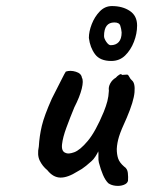

<svg xmlns="http://www.w3.org/2000/svg" viewBox="-20 -606 472 633"><path d="M337 -2Q327 -12 319.5 -29.5Q312 -47 306 -70Q304 -78 304.5 -89.5Q305 -101 304 -107Q301 -100 294.5 -90Q288 -80 282 -75Q278 -71 264 -59.5Q250 -48 236 -41Q203 -20 179 -20.5Q155 -21 136 -45Q120 -58 111 -76.5Q102 -95 108 -123Q110 -158 118 -191.5Q126 -225 151 -281Q172 -322 183 -344Q194 -366 197 -370Q212 -375 230 -369.5Q248 -364 250 -350Q256 -340 249.5 -313.5Q243 -287 225 -252Q211 -218 199 -185.5Q187 -153 184.5 -130Q182 -107 196 -102Q205 -97 224.5 -104Q244 -111 269.5 -141.5Q295 -172 322 -237Q330 -257 334 -272.5Q338 -288 339 -307Q337 -319 343.5 -331Q350 -343 362 -350Q366 -355 373 -359.5Q380 -364 382 -359L398 -360Q402 -361 406 -353Q410 -345 415 -341Q426 -332 423.5 -302Q421 -272 398 -218Q379 -177 372.5 -156Q366 -135 365 -115Q365 -97 369.5 -83.5Q374 -70 389 -57Q400 -50 401.5 -36Q403 -22 402 -10Q400 -1 388 3.5Q376 8 361.5 6.5Q347 5 337 -2ZM347 -405Q310 -405 293.5 -427Q277 -449 273 -481Q273 -502 282.5 -526.5Q292 -551 309 -568.5Q326 -586 349 -586Q384 -586 408 -570Q432 -554 432 -522Q432 -495 421.5 -468Q411 -441 392.5 -423Q374 -405 347 -405ZM345 -457Q362 -457 371.5 -467.5Q381 -478 381 -499Q380 -511 376.5 -521.5Q373 -532 357 -532Q323 -532 323 -487Q323 -479 330.5 -468Q338 -457 345 -457Z"/></svg>

Font: Caveat SemiBold
Style: Regular
Weight: 600
Designer: Pablo Impallari
Foundry: Pablo Impallari
Version: Version 2.000